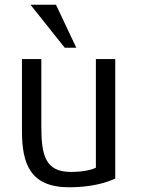

<svg xmlns="http://www.w3.org/2000/svg" viewBox="-20 -781 612 813"><path d="M303 -579 217 -761H109L254 -579ZM468 -25V-531H386V-71C367 -61 328 -53 280 -53C171 -53 155 -125 155 -247V-531H73V-227C73 -88 107 12 273 12C365 12 430 -7 468 -25Z"/></svg>

Font: Repo
Style: Regular
Weight: 400
Designer: Stefan Peev
Foundry: Context Ltd
Version: Version 0.000